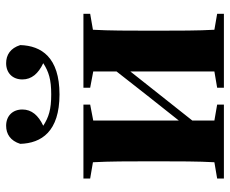

<svg xmlns="http://www.w3.org/2000/svg" viewBox="-82 -668 750 626"><g transform="rotate(-90 293.0 -355.0)"><path d="M320 -436 373 -426V-350L293 -248L213 -147V-426L265 -436V-458H24V-436L77 -427C80 -375 80 -305 80 -251V-207C80 -153 80 -82 77 -31L24 -22V0H265V-22L213 -31V-103L373 -305V-31L320 -22V0H561V-22L509 -31C506 -82 506 -153 506 -207V-251C506 -305 506 -375 509 -427L561 -436V-458H320ZM298 -536C419 -536 457 -595 459 -664C449 -696 427 -710 400 -710C368 -710 347 -689 347 -657C347 -627 366 -605 400 -589C372 -571 347 -563 298 -563C249 -563 224 -571 196 -589C230 -605 249 -627 249 -657C249 -689 228 -710 196 -710C169 -710 147 -696 137 -664C139 -595 177 -536 298 -536Z"/></g></svg>

Font: Source Serif 4 Display
Style: Bold
Weight: 700
Designer: Frank Grießhammer
Foundry: Adobe Systems Incorporated
Version: Version 4.004;hotconv 1.0.117;makeotfexe 2.5.65602